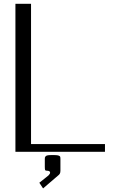

<svg xmlns="http://www.w3.org/2000/svg" viewBox="-20 -812 644 1027"><path d="M303.2 38.6V101.1Q303.2 111.3 300 116.9Q296.9 122.6 289.6 127.9L210.4 195.8L190.4 165.5L239.7 126Q248 117.7 248 111.3Q248 101.1 230 101.1Q222.7 101.1 221.2 96.9Q219.7 92.8 219.7 80.1V38.6Q219.7 33.2 220.2 30.8Q220.7 28.3 223.4 24.7Q226.1 21 232.9 19.3Q239.7 17.6 251 17.6H272Q287.1 17.6 293.9 20.3Q300.8 22.9 302 26.6Q303.2 30.3 303.2 38.6ZM146 -41.5H541.5V0H62.5V-791.5H146Z"/></svg>

Font: Gputeks
Style: Regular
Weight: 500
Version: Version 0.9